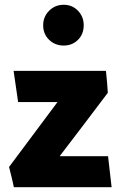

<svg xmlns="http://www.w3.org/2000/svg" viewBox="-20 -785 511 805"><path d="M331 -679Q331 -642 307 -618Q283 -594 247 -594Q211 -594 186 -618Q161 -642 161 -679Q161 -715 186 -740Q211 -765 247 -765Q283 -765 307 -740Q331 -715 331 -679ZM432 -396Q382 -330 331.5 -263Q281 -196 230 -130H433L448 0H38Q34 -21 28.5 -42.5Q23 -64 18 -85L221 -357H56L37 -488H424Q424 -486 424.5 -484Q425 -482 425 -480Q427 -459 429 -438Q431 -417 432 -396Z"/></svg>

Font: Palanquin Dark SemiBold
Style: Regular
Weight: 600
Designer: Pria Ravichandran
Version: Version 1.001